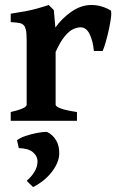

<svg xmlns="http://www.w3.org/2000/svg" viewBox="-20 -489 484 777"><path d="M23.4 0V-35.6Q87.9 -50.3 87.9 -65.4V-324.2Q87.9 -356.4 84.5 -369.1Q81.1 -381.8 76.7 -386.2Q70.3 -393.1 60.5 -395.5Q50.8 -397.9 23.4 -399.4V-433.6Q59.1 -439 83.3 -443.6Q107.4 -448.2 128.9 -454.1Q150.4 -460 177.2 -468.8L197.8 -448.2L204.1 -377.4Q230.5 -415 269.3 -441.9Q308.1 -468.8 350.1 -468.8Q389.6 -468.8 427.2 -447.3Q431.6 -444.3 429.7 -423.8Q427.7 -403.3 421.9 -375.5Q416 -347.7 408.7 -321.8Q401.4 -295.9 395.5 -282.7H359.9Q356.4 -322.3 343 -350.3Q329.6 -378.4 305.7 -378.4Q293 -378.4 276.9 -371.3Q260.7 -364.3 242.7 -343Q224.6 -321.8 205.1 -278.8V-65.4Q205.1 -58.1 225.3 -50.3Q245.6 -42.5 291.5 -35.6V0ZM113.8 268.1 87.9 242.7Q106.4 227.1 118.9 207Q131.3 187 131.8 166Q132.3 143.6 113.8 127.4Q95.2 111.3 56.2 110.4L48.8 78.6Q60.5 68.8 84.7 60.8Q108.9 52.7 133.5 48.3Q158.2 43.9 170.4 44.9Q193.8 56.2 207.3 79.1Q220.7 102.1 219.7 133.8Q218.8 168.5 190.2 206.1Q161.6 243.7 113.8 268.1Z"/></svg>

Font: David Libre
Style: Bold
Weight: 700
Designer: Ismar David, J. Victor Gaultney, Annie Olsen and Meir Sadan
Foundry: Monotype Imaging Inc. & SIL International
Version: Version 1.100; ttfautohint (v1.8.4.7-5d5b)